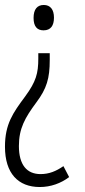

<svg xmlns="http://www.w3.org/2000/svg" viewBox="-28 -555 343 772"><path d="M189 -484C189 -516 175 -535 148 -535C122 -535 107 -518 107 -483C107 -449 121 -433 147 -433C176 -433 189 -452 189 -484ZM172 -314V-341H126V-320C126 -260 117 -227 73 -167C24 -101 -8 -56 -8 35C-8 142 45 197 132 197C176 197 217 182 250 157L227 113C198 133 170 145 135 145C80 145 48 108 48 32C48 -38 72 -81 118 -143C160 -199 172 -240 172 -314Z"/></svg>

Font: Noto Sans Bengali ExtraCondensed Light
Style: Regular
Weight: 300
Width: 2
Designer: Joana Ranito - Universal Thirst; Jelle Bosma - Monotype Design Team
Foundry: Universal Thirst ehf.
Version: Version 3.000